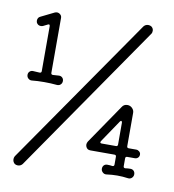

<svg xmlns="http://www.w3.org/2000/svg" viewBox="-87 -821 857 946"><g transform="rotate(10 341.5 -348.5)"><path d="M594 -741Q605 -733 605 -720Q605 -710 600 -704L88 37Q79 48 65 48Q57 48 50 44Q39 35 39 21Q39 13 43 6L556 -734Q565 -745 579 -745Q587 -745 594 -741ZM58 -423Q66 -423 74.5 -422Q83 -421 92 -421Q101 -421 101 -430V-654Q101 -667 90 -661L68 -650Q62 -648 58 -648Q43 -648 36 -661Q34 -667 34 -671Q34 -687 48 -693L115 -726Q121 -728 125 -728Q134 -728 141.5 -721.5Q149 -715 149 -705V-430Q149 -421 158 -421Q166 -421 174 -422Q182 -423 189 -423Q199 -423 205.5 -416.5Q212 -410 212 -400Q212 -389 204.5 -382Q197 -375 186 -376Q156 -379 122 -379Q88 -379 61 -376Q51 -375 43 -382Q35 -389 35 -400Q35 -410 41.5 -416.5Q48 -423 58 -423ZM627 -87H589Q580 -87 580 -78V-39Q580 -30 589 -30Q595 -31 601.5 -31.5Q608 -32 615 -32Q625 -32 631.5 -25.5Q638 -19 638 -8Q638 2 630.5 9.5Q623 17 612 16Q598 14 584.5 13Q571 12 557 12Q544 12 530.5 13Q517 14 502 16Q492 17 484 9.5Q476 2 476 -8Q476 -19 482.5 -25.5Q489 -32 499 -32Q506 -32 512.5 -31.5Q519 -31 525 -30Q534 -30 534 -39V-78Q534 -87 525 -87H404Q388 -87 382 -102Q380 -108 380 -112Q380 -120 385 -128L519 -324Q528 -339 546 -339Q560 -339 570 -329Q580 -319 580 -306V-139Q580 -130 589 -130H627Q635 -130 642 -124Q649 -118 649 -109Q649 -99 642.5 -93Q636 -87 627 -87ZM534 -248Q534 -254 530.5 -256Q527 -258 523 -252L448 -141Q446 -137 446 -136Q446 -130 454 -130H525Q534 -130 534 -139Z"/></g></svg>

Font: Kiwi Maru
Style: Regular
Weight: 400
Designer: Hiroki-Chan
Version: Version 1.100